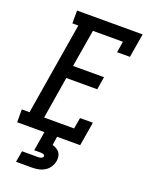

<svg xmlns="http://www.w3.org/2000/svg" viewBox="-189 -820 863 1125"><g transform="rotate(20 242.0 -257.5)"><path d="M-16 0V-80H32L127 -655H90V-735H499L474 -586H394L405 -655H218L179 -422H372L359 -342H166L123 -80H310L322 -149H402L377 0ZM57 220 69 150H169Q173 150 177.5 149.5Q182 149 186.5 147.5Q191 146 195 143Q199 140 200 135Q201 131 198 127.5Q195 124 191 122.5Q187 121 182.5 120.5Q178 120 174 120H134L154 0H233L225 54Q238 58 250 64.5Q262 71 269.5 81.5Q277 92 279.5 106Q282 120 279 135Q276 154 264.5 172Q253 190 235 201Q217 212 197 216Q177 220 157 220Z"/></g></svg>

Font: Iosevka Slab Medium Oblique
Style: Regular
Weight: 500
Italic angle: -9°
Monospace: yes
Designer: Belleve Invis
Foundry: Belleve Invis
Version: Version 11.1.1; ttfautohint (v1.8.3)